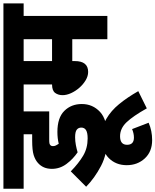

<svg xmlns="http://www.w3.org/2000/svg" viewBox="89 -752 930 1149"><g transform="rotate(-90 554.5 -177.0)"><path d="M308 -193Q285 -193 261.5 -188.5Q238 -184 218 -178Q178 -205 148.5 -244.5Q119 -284 119 -332Q119 -385 155 -416Q173 -432 201.5 -441Q230 -450 289 -450H326V-501H0V-622H548V-501H463V-348H293Q278 -348 271.5 -346.5Q265 -345 261 -341Q255 -336 255 -326Q255 -316 259 -308Q263 -300 269 -291Q302 -299 340 -299Q425 -299 466 -257.5Q507 -216 507 -153Q507 -88 460 -44Q413 0 307 0Q209 0 136.5 -38Q64 -76 12 -127L104 -219Q152 -172 197.5 -145Q243 -118 301 -118Q335 -118 350.5 -127.5Q366 -137 366 -156Q366 -173 353.5 -183Q341 -193 308 -193Z M395 247Q347 268 291 268Q222 268 181.5 224Q141 180 141 116Q141 51 183.5 8.5Q226 -34 306 -34Q370 -34 418.5 -6Q467 22 507 71Q547 120 584 185L481 236Q435 154 398 115Q361 76 314 76Q263 76 263 118Q263 159 306 159Q331 159 357 148Z M1034 -501V0H895V-210H764V-195Q764 -115 699 -115Q674 -115 649 -130Q624 -145 604 -168Q584 -191 572 -217.5Q560 -244 560 -268Q560 -294 573.5 -312.5Q587 -331 624 -331V-501H535V-622H1109V-501ZM895 -501H764V-331H895Z"/></g></svg>

Font: Noto Sans Condensed ExtraBold
Style: Regular
Weight: 800
Width: 3
Designer: Monotype Design Team
Foundry: Monotype Imaging Inc.
Version: Version 2.013; ttfautohint (v1.8.4.7-5d5b)